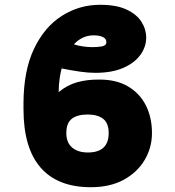

<svg xmlns="http://www.w3.org/2000/svg" viewBox="-20 -780 740 810"><path d="M397.5 -444.3Q470.2 -444.8 520 -415.5Q569.8 -386.2 595.5 -335.2Q621.1 -284.2 621.1 -218.8Q621.1 -157.2 590.3 -105.2Q559.6 -53.2 502 -21.7Q444.3 9.8 363.3 9.8Q223.1 9.8 151.1 -73.2Q79.1 -156.2 79.1 -319.3V-344.7Q79.6 -481.9 123.5 -574.2Q167.5 -666.5 241 -713.1Q314.5 -759.8 402.3 -759.8Q471.2 -759.8 513.9 -739.7Q556.6 -719.7 576.7 -688.2Q596.7 -656.7 596.7 -621.1Q596.7 -582 572 -548.1Q547.4 -514.2 499.5 -493.4Q451.7 -472.7 381.8 -472.7Q352.1 -472.7 316.9 -477.8Q281.7 -482.9 240.2 -491.2L246.1 -511.2Q236.8 -483.4 232.2 -452.6Q227.5 -421.9 227.5 -391.6Q264.6 -421.9 306.6 -433.3Q348.6 -444.8 397.5 -444.3ZM349.6 -296.9Q306.6 -296.9 283.2 -279.1Q259.8 -261.2 259.8 -218.8Q259.8 -178.2 284.4 -157.5Q309.1 -136.7 350.6 -136.7Q438.5 -136.7 438.5 -218.8Q438.5 -260.3 415.3 -278.6Q392.1 -296.9 349.6 -296.9ZM291.5 -592.8Q308.6 -587.4 329.6 -584.2Q350.6 -581.1 369.1 -581.1Q390.6 -581.1 409.7 -584.2Q428.7 -587.4 428.7 -602.5Q428.7 -617.2 413.6 -624Q398.4 -630.9 375 -630.9Q349.6 -630.9 328.6 -620.6Q307.6 -610.4 291.5 -592.8Z"/></svg>

Font: Inter Black
Style: Regular
Weight: 900
Designer: Rasmus Andersson
Foundry: rsms
Version: Version 4.000;git-a52131595